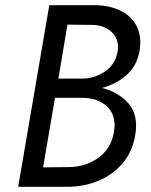

<svg xmlns="http://www.w3.org/2000/svg" viewBox="-20 -720 581 740"><path d="M205 -417 240 -625 334 -624Q382 -624 411.5 -595.5Q441 -567 433 -520Q424 -471 384 -444Q344 -417 294 -417ZM192 -343H296Q359 -343 394.5 -307.5Q430 -272 419 -210Q408 -147 358.5 -111.5Q309 -76 244 -76L146 -75ZM373 -381Q429 -396 468.5 -431.5Q508 -467 518 -524Q527 -581 506 -620.5Q485 -660 442 -680Q399 -700 342 -700H170L50 0H238Q304 0 360 -23.5Q416 -47 454 -92.5Q492 -138 502 -204Q513 -278 475 -321.5Q437 -365 373 -381Z"/></svg>

Font: Jost* 400 Book Italic
Style: Italic
Weight: 400
Italic angle: -10°
Version: Version 3.200; ttfautohint (v0.97) -l 8 -r 50 -G 200 -x 14 -